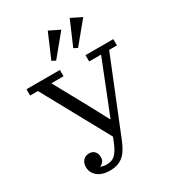

<svg xmlns="http://www.w3.org/2000/svg" viewBox="-225 -1077 1099 1214"><g transform="rotate(-30 324.5 -470.0)"><path d="M218 12Q160 12 127 -15Q94 -42 94 -84Q94 -112 110 -130.5Q126 -149 154 -149Q180 -149 194 -133Q208 -117 208 -91Q208 -71 197.5 -58.5Q187 -46 176 -42V-39Q185 -36 195 -34Q205 -32 216 -32Q234 -32 248.5 -36Q263 -40 275.5 -50.5Q288 -61 300 -80Q312 -99 324 -128L339 -165L72 -652H15V-698H259V-652H170L305 -406L378 -269H381L435 -405L533 -652H446V-698H649V-652H592L375 -115Q346 -43 309 -15.5Q272 12 218 12ZM241 -775 317 -952 394 -914 268 -761ZM401 -775 477 -952 554 -914 428 -761Z"/></g></svg>

Font: IBM Plex Serif
Style: Regular
Weight: 400
Designer: Mike Abbink, Paul van der Laan, Pieter van Rosmalen
Foundry: Bold Monday
Version: Version 3.001